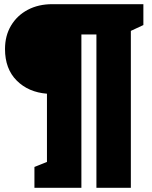

<svg xmlns="http://www.w3.org/2000/svg" viewBox="-20 -730 729 920"><path d="M145 170V70L205 46V-281Q116 -288 60 -344Q4 -400 4 -495Q4 -559 33 -607.5Q62 -656 113 -683Q164 -710 230 -710H667V-610L607 -582V170H442V-565H370V170Z"/></svg>

Font: Bitter Black
Style: Regular
Weight: 900
Designer: Sol Matas, and Bitter project Authors
Foundry: Sol Matas
Version: Version 2.001